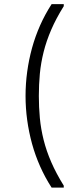

<svg xmlns="http://www.w3.org/2000/svg" viewBox="-20 -793 397 910"><path d="M282.2 96.2H224.6Q193.4 47.9 170.2 -4.4Q147 -56.6 131.8 -111.8Q116.7 -167 108.9 -223.9Q101.1 -280.8 101.1 -338.4Q101.1 -396 108.9 -453.1Q116.7 -510.3 131.8 -565.4Q147 -620.6 170.2 -672.9Q193.4 -725.1 224.6 -773.4H282.2V-763.7Q246.1 -706.1 222.9 -652.3Q199.7 -598.6 186.8 -546.9Q173.8 -495.1 168.9 -443.6Q164.1 -392.1 164.1 -338.4Q164.1 -285.2 168.9 -233.4Q173.8 -181.6 186.8 -129.9Q199.7 -78.1 222.9 -24.7Q246.1 28.8 282.2 86.9Z"/></svg>

Font: Comme ExtraLight
Style: Regular
Weight: 250
Version: Version 1.000;gftools[0.9.27]